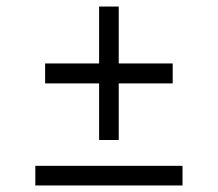

<svg xmlns="http://www.w3.org/2000/svg" viewBox="-20 -567 665 587"><path d="M88 0H538V-60H88ZM118 -312H283V-139H343V-312H508V-373H343V-547H283V-373H118Z"/></svg>

Font: Unageo Variable
Style: Regular
Weight: 300
Designer: Richard Sepsi
Foundry: Richard Sepsi
Version: Version 2.200